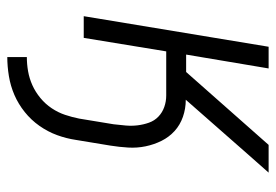

<svg xmlns="http://www.w3.org/2000/svg" viewBox="-138 -422 775 540"><g transform="rotate(90 250.0 -152.5)"><path d="M141 215V160Q161 160 181 156.5Q201 153 220 144.5Q239 136 256 122Q273 108 285 90Q297 72 303.5 52.5Q310 33 314 13L330 -84Q332 -101 333.5 -118Q335 -135 333 -151.5Q331 -168 325.5 -183.5Q320 -199 308.5 -210Q297 -221 281.5 -226.5Q266 -232 249 -232H125L87 0H26L112 -520H173L134 -288H183L388 -520H466L413 -460L261 -287Q286 -287 309 -279Q332 -271 349 -255.5Q366 -240 376.5 -219Q387 -198 392 -174Q397 -150 395.5 -125Q394 -100 390 -75L374 22Q370 49 360.5 75Q351 101 334.5 124.5Q318 148 295.5 166Q273 184 247.5 195Q222 206 194.5 210.5Q167 215 141 215Z"/></g></svg>

Font: Iosevka Curly Light
Style: Italic
Weight: 300
Italic angle: -9°
Monospace: yes
Designer: Belleve Invis
Foundry: Belleve Invis
Version: Version 22.1.2; ttfautohint (v1.8.4)